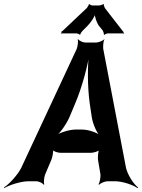

<svg xmlns="http://www.w3.org/2000/svg" viewBox="-64 -929 728 984"><path d="M438 -112 451 -34C452 -21 447 7 441 16L444 18C450 10 474 0 486 0H526C565 0 618 19 641 35L644 32C621 15 591 -31 582 -68L465 -679C464 -691 465 -718 471 -726L470 -728C464 -720 440 -711 429 -711H373C362 -711 341 -720 337 -728L334 -726C338 -718 334 -691 329 -678L44 -67C25 -31 -17 15 -44 32L-42 35C-16 19 43 0 82 0H123C135 0 156 10 160 18L163 16C159 7 162 -21 167 -34L200 -112C205 -125 211 -156 207 -164L205 -162C209 -153 233 -146 245 -146H403C415 -146 441 -153 447 -162L445 -164C439 -156 437 -125 438 -112ZM293 -331 321 -398C357 -482 387 -597 396 -664H393C384 -597 384 -482 396 -398L406 -331C411 -295 432 -247 450 -230L451 -234C433 -250 388 -265 357 -265H323C292 -265 243 -250 221 -234L223 -231C244 -247 278 -295 293 -331ZM568 -766 474 -887C472 -891 466 -904 468 -907L466 -909C463 -905 450 -901 446 -901H410C406 -901 396 -905 394 -908L391 -907C392 -904 384 -891 381 -888L255 -769C254 -768 252 -768 251 -768V-765V-762C251 -760 250 -758 249 -757V-755C250 -756 253 -758 255 -758H328C332 -758 343 -754 345 -751L348 -752C346 -755 356 -768 359 -771L385 -797C400 -812 423 -845 425 -861H422C420 -845 432 -811 443 -797L463 -772C465 -768 470 -755 468 -752L471 -750C473 -754 486 -758 490 -758H566C567 -758 566 -756 567 -755L571 -758C570 -759 568 -760 568 -761C568 -762 570 -762 571 -763L569 -766Z"/></svg>

Font: Asimov
Style: EdgeNarIt
Weight: 500
Designer: Google
Version: Version 2.000980: 2014